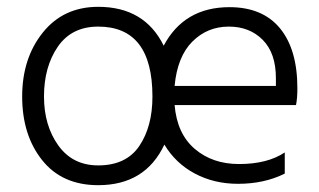

<svg xmlns="http://www.w3.org/2000/svg" viewBox="-20 -534 936 563"><path d="M789 -282H492C497.3 -339.3 514.7 -382.7 544 -412C573.3 -441.3 609 -456 651 -456C691.7 -456 724.8 -443 750.5 -417C776.2 -391 789 -353.7 789 -305ZM268 -49C218 -49 179 -68.5 151 -107.5C123 -146.5 109 -194.3 109 -251C109 -309 122.5 -357.7 149.5 -397C176.5 -436.3 216 -456 268 -456C374 -456 427 -387.7 427 -251C427 -192.3 414.2 -144 388.5 -106C362.8 -68 322.7 -49 268 -49ZM815 -87C781 -64.3 736.3 -53 681 -53C629 -53 585.7 -67.8 551 -97.5C516.3 -127.2 496.7 -170 492 -226H848C850.7 -239.3 852 -255.7 852 -275C852 -351 835 -409.7 801 -451C767 -492.3 717.7 -513 653 -513C564.3 -513 500 -475.3 460 -400C422.7 -476 358.7 -514 268 -514C200 -514 145.8 -488.8 105.5 -438.5C65.2 -388.2 45 -325.7 45 -251C45 -175.7 64.5 -113.5 103.5 -64.5C142.5 -15.5 197.3 9 268 9C360 9 424.7 -30.7 462 -110C484 -73.3 513.8 -45 551.5 -25C589.2 -5 631.3 5 678 5C729.3 5 775 -5 815 -25Z"/></svg>

Font: Hind Light
Style: Regular
Weight: 300
Designer: Manushi Parikh, Satya Rajpurohit
Foundry: Indian Type Foundry
Version: Version 1.201;PS 1.0;hotconv 1.0.78;makeotf.lib2.5.61930; tt